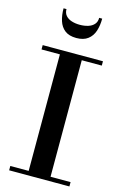

<svg xmlns="http://www.w3.org/2000/svg" viewBox="-145 -1049 710 1111"><g transform="rotate(15 210.0 -493.5)"><path d="M29.5 0V-26H139.5V-724H29.5V-750H390.5V-724H270.5V-26H390.5V0ZM206 -840Q162.5 -840 137.2 -859.8Q112 -879.5 101.5 -912.8Q91 -946 91 -987H108.5Q108.5 -963 121.8 -948Q135 -933 157.2 -926Q179.5 -919 206 -919Q233 -919 255.5 -926Q278 -933 291.2 -948Q304.5 -963 304.5 -987H322.5Q322.5 -946 311.8 -912.8Q301 -879.5 275.2 -859.8Q249.5 -840 206 -840Z"/></g></svg>

Font: Bodoni Moda SC 9pt SemiBold
Style: Regular
Weight: 600
Designer: Owen Earl
Foundry: indestructible type
Version: Version 2.005